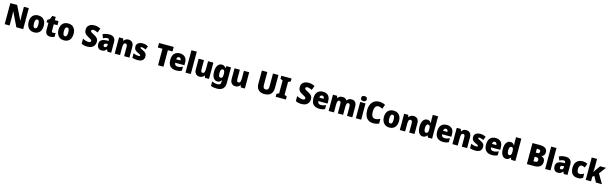

<svg xmlns="http://www.w3.org/2000/svg" viewBox="191 -3509 19961 6295"><g transform="rotate(15 10171.0 -361.0)"><path d="M698 -93H466L232 -574H228Q232 -531 234.5 -480.5Q237 -430 237 -393V-93H70V-807H302L535 -334H538Q536 -376 533.5 -424Q531 -472 531 -507V-807H698Z M1322 -371Q1322 -286 1293.5 -221Q1265 -156 1207.5 -119.5Q1150 -83 1064 -83Q985 -83 927 -119.5Q869 -156 838 -221Q807 -286 807 -371Q807 -502 873.5 -579Q940 -656 1067 -656Q1142 -656 1199.5 -623Q1257 -590 1289.5 -526Q1322 -462 1322 -371ZM990 -370Q990 -298 1007.5 -260Q1025 -222 1066 -222Q1106 -222 1122.5 -260Q1139 -298 1139 -371Q1139 -443 1122.5 -480Q1106 -517 1065 -517Q1026 -517 1008 -480.5Q990 -444 990 -370Z M1673 -230Q1694 -230 1714.5 -235Q1735 -240 1757 -249V-114Q1727 -100 1694 -91.5Q1661 -83 1615 -83Q1533 -83 1488.5 -125.5Q1444 -168 1444 -275V-507H1381V-588L1461 -641L1506 -757H1625V-646H1749V-507H1625V-284Q1625 -230 1673 -230Z M2336 -371Q2336 -286 2307.5 -221Q2279 -156 2221.5 -119.5Q2164 -83 2078 -83Q1999 -83 1941 -119.5Q1883 -156 1852 -221Q1821 -286 1821 -371Q1821 -502 1887.5 -579Q1954 -656 2081 -656Q2156 -656 2213.5 -623Q2271 -590 2303.5 -526Q2336 -462 2336 -371ZM2004 -370Q2004 -298 2021.5 -260Q2039 -222 2080 -222Q2120 -222 2136.5 -260Q2153 -298 2153 -371Q2153 -443 2136.5 -480Q2120 -517 2079 -517Q2040 -517 2022 -480.5Q2004 -444 2004 -370Z M3138 -310Q3138 -249 3109 -197Q3080 -145 3022.5 -114Q2965 -83 2878 -83Q2815 -83 2769 -93Q2723 -103 2674 -128V-300Q2726 -271 2779.5 -255.5Q2833 -240 2877 -240Q2916 -240 2934 -255Q2952 -270 2952 -293Q2952 -310 2942 -323.5Q2932 -337 2907 -352Q2882 -367 2839 -389Q2790 -414 2754 -442Q2718 -470 2698.5 -509Q2679 -548 2679 -608Q2679 -708 2746.5 -762.5Q2814 -817 2929 -817Q2989 -817 3041 -802.5Q3093 -788 3138 -766L3084 -617Q3041 -639 3001.5 -651Q2962 -663 2927 -663Q2894 -663 2878.5 -650Q2863 -637 2863 -617Q2863 -599 2873.5 -586Q2884 -573 2910.5 -557.5Q2937 -542 2986 -518Q3059 -481 3098.5 -435Q3138 -389 3138 -310Z M3478 -656Q3575 -656 3630 -605Q3685 -554 3685 -456V-93H3559L3525 -166H3522Q3490 -123 3453.5 -103Q3417 -83 3354 -83Q3283 -83 3241.5 -131.5Q3200 -180 3200 -262Q3200 -351 3256.5 -394Q3313 -437 3420 -442L3505 -445V-455Q3505 -491 3488.5 -507Q3472 -523 3443 -523Q3413 -523 3377 -512Q3341 -501 3302 -482L3252 -606Q3297 -630 3353.5 -643Q3410 -656 3478 -656ZM3467 -338Q3421 -336 3401.5 -319.5Q3382 -303 3382 -272Q3382 -243 3395.5 -229.5Q3409 -216 3431 -216Q3462 -216 3483.5 -238Q3505 -260 3505 -295V-340Z M4125 -656Q4206 -656 4255 -606Q4304 -556 4304 -453V-93H4123V-397Q4123 -452 4110 -480Q4097 -508 4063 -508Q4017 -508 4001 -467Q3985 -426 3985 -339V-93H3804V-646H3942L3965 -575H3973Q3996 -614 4034 -635Q4072 -656 4125 -656Z M4801 -263Q4801 -180 4748.5 -131.5Q4696 -83 4583 -83Q4531 -83 4487 -89.5Q4443 -96 4399 -114V-267Q4443 -245 4490.5 -233.5Q4538 -222 4572 -222Q4627 -222 4627 -251Q4627 -262 4619 -271Q4611 -280 4588.5 -291.5Q4566 -303 4522 -322Q4460 -350 4429 -389Q4398 -428 4398 -493Q4398 -573 4454.5 -614.5Q4511 -656 4608 -656Q4659 -656 4703.5 -644Q4748 -632 4795 -609L4747 -486Q4712 -504 4675.5 -515.5Q4639 -527 4612 -527Q4570 -527 4570 -503Q4570 -493 4577.5 -485.5Q4585 -478 4606 -467.5Q4627 -457 4669 -438Q4733 -409 4767 -370.5Q4801 -332 4801 -263Z M5459 -93H5275V-653H5117V-807H5616V-653H5459Z M5868 -656Q5980 -656 6045 -592Q6110 -528 6110 -403V-318H5797Q5798 -270 5825.5 -243Q5853 -216 5908 -216Q5955 -216 5994.5 -226.5Q6034 -237 6077 -259V-124Q6038 -103 5993 -93Q5948 -83 5885 -83Q5761 -83 5688.5 -152.5Q5616 -222 5616 -366Q5616 -512 5684 -584Q5752 -656 5868 -656ZM5874 -527Q5843 -527 5822.5 -506Q5802 -485 5799 -436H5945Q5945 -478 5926 -502.5Q5907 -527 5874 -527Z M6387 -93H6206V-853H6387Z M7005 -646V-93H6868L6846 -162H6836Q6812 -121 6772.5 -102Q6733 -83 6684 -83Q6606 -83 6556 -133Q6506 -183 6506 -286V-646H6687V-342Q6687 -288 6700 -259.5Q6713 -231 6744 -231Q6794 -231 6809.5 -273.5Q6825 -316 6825 -393V-646Z M7291 -656Q7342 -656 7374.5 -635.5Q7407 -615 7429 -578H7435L7448 -646H7604V-110Q7604 15 7536 81Q7468 147 7324 147Q7264 147 7217 138.5Q7170 130 7127 111V-40Q7175 -19 7217.5 -8.5Q7260 2 7315 2Q7424 2 7424 -83V-92Q7424 -106 7425.5 -125.5Q7427 -145 7430 -163H7424Q7403 -127 7371 -105Q7339 -83 7287 -83Q7204 -83 7153.5 -157Q7103 -231 7103 -368Q7103 -506 7154.5 -581Q7206 -656 7291 -656ZM7356 -511Q7286 -511 7286 -365Q7286 -293 7304 -260.5Q7322 -228 7358 -228Q7400 -228 7416.5 -257.5Q7433 -287 7433 -349V-374Q7433 -442 7417 -476.5Q7401 -511 7356 -511Z M8222 -646V-93H8085L8063 -162H8053Q8029 -121 7989.5 -102Q7950 -83 7901 -83Q7823 -83 7773 -133Q7723 -183 7723 -286V-646H7904V-342Q7904 -288 7917 -259.5Q7930 -231 7961 -231Q8011 -231 8026.5 -273.5Q8042 -316 8042 -393V-646Z M9171 -362Q9171 -231 9099.5 -157Q9028 -83 8887 -83Q8752 -83 8680.5 -153.5Q8609 -224 8609 -358V-807H8794V-370Q8794 -301 8818 -270.5Q8842 -240 8890 -240Q8941 -240 8963.5 -270.5Q8986 -301 8986 -371V-807H9171Z M9615 -93H9268V-196L9349 -230V-670L9268 -704V-807H9615V-704L9534 -670V-230L9615 -196Z M10407 -310Q10407 -249 10378 -197Q10349 -145 10291.5 -114Q10234 -83 10147 -83Q10084 -83 10038 -93Q9992 -103 9943 -128V-300Q9995 -271 10048.5 -255.5Q10102 -240 10146 -240Q10185 -240 10203 -255Q10221 -270 10221 -293Q10221 -310 10211 -323.5Q10201 -337 10176 -352Q10151 -367 10108 -389Q10059 -414 10023 -442Q9987 -470 9967.5 -509Q9948 -548 9948 -608Q9948 -708 10015.5 -762.5Q10083 -817 10198 -817Q10258 -817 10310 -802.5Q10362 -788 10407 -766L10353 -617Q10310 -639 10270.5 -651Q10231 -663 10196 -663Q10163 -663 10147.5 -650Q10132 -637 10132 -617Q10132 -599 10142.5 -586Q10153 -573 10179.5 -557.5Q10206 -542 10255 -518Q10328 -481 10367.5 -435Q10407 -389 10407 -310Z M10727 -656Q10839 -656 10904 -592Q10969 -528 10969 -403V-318H10656Q10657 -270 10684.5 -243Q10712 -216 10767 -216Q10814 -216 10853.5 -226.5Q10893 -237 10936 -259V-124Q10897 -103 10852 -93Q10807 -83 10744 -83Q10620 -83 10547.5 -152.5Q10475 -222 10475 -366Q10475 -512 10543 -584Q10611 -656 10727 -656ZM10733 -527Q10702 -527 10681.5 -506Q10661 -485 10658 -436H10804Q10804 -478 10785 -502.5Q10766 -527 10733 -527Z M11691 -656Q11778 -656 11823.5 -607Q11869 -558 11869 -453V-93H11689V-396Q11689 -456 11674 -482Q11659 -508 11630 -508Q11588 -508 11572.5 -469Q11557 -430 11557 -353V-93H11377V-396Q11377 -455 11363 -481.5Q11349 -508 11320 -508Q11277 -508 11261.5 -465.5Q11246 -423 11246 -337V-93H11065V-646H11203L11227 -578H11234Q11253 -613 11292 -634.5Q11331 -656 11388 -656Q11444 -656 11480 -635.5Q11516 -615 11536 -580H11544Q11567 -616 11604.5 -636Q11642 -656 11691 -656Z M12080 -869Q12122 -869 12149 -850.5Q12176 -832 12176 -784Q12176 -737 12148.5 -718.5Q12121 -700 12080 -700Q12037 -700 12010.5 -718.5Q11984 -737 11984 -784Q11984 -832 12010.5 -850.5Q12037 -869 12080 -869ZM12170 -646V-93H11989V-646Z M12599 -663Q12537 -663 12502.5 -605.5Q12468 -548 12468 -447Q12468 -237 12608 -237Q12651 -237 12691 -250Q12731 -263 12771 -282V-123Q12728 -102 12682.5 -92.5Q12637 -83 12585 -83Q12480 -83 12412 -127.5Q12344 -172 12311 -254Q12278 -336 12278 -448Q12278 -557 12315 -640Q12352 -723 12422.5 -770Q12493 -817 12594 -817Q12644 -817 12696.5 -805Q12749 -793 12800 -767L12746 -619Q12710 -639 12674.5 -651Q12639 -663 12599 -663Z M13381 -371Q13381 -286 13352.5 -221Q13324 -156 13266.5 -119.5Q13209 -83 13123 -83Q13044 -83 12986 -119.5Q12928 -156 12897 -221Q12866 -286 12866 -371Q12866 -502 12932.5 -579Q12999 -656 13126 -656Q13201 -656 13258.5 -623Q13316 -590 13348.5 -526Q13381 -462 13381 -371ZM13049 -370Q13049 -298 13066.5 -260Q13084 -222 13125 -222Q13165 -222 13181.5 -260Q13198 -298 13198 -371Q13198 -443 13181.5 -480Q13165 -517 13124 -517Q13085 -517 13067 -480.5Q13049 -444 13049 -370Z M13802 -656Q13883 -656 13932 -606Q13981 -556 13981 -453V-93H13800V-397Q13800 -452 13787 -480Q13774 -508 13740 -508Q13694 -508 13678 -467Q13662 -426 13662 -339V-93H13481V-646H13619L13642 -575H13650Q13673 -614 13711 -635Q13749 -656 13802 -656Z M14262 -83Q14179 -83 14128 -157.5Q14077 -232 14077 -370Q14077 -508 14128.5 -582Q14180 -656 14265 -656Q14314 -656 14346 -634.5Q14378 -613 14400 -575H14405Q14402 -602 14399.5 -635Q14397 -668 14397 -696V-853H14578V-93H14439L14405 -157H14397Q14375 -124 14344 -103.5Q14313 -83 14262 -83ZM14331 -228Q14372 -228 14389 -258.5Q14406 -289 14407 -354V-375Q14407 -441 14390.5 -474.5Q14374 -508 14330 -508Q14298 -508 14279 -473.5Q14260 -439 14260 -369Q14260 -296 14279.5 -262Q14299 -228 14331 -228Z M14928 -656Q15040 -656 15105 -592Q15170 -528 15170 -403V-318H14857Q14858 -270 14885.5 -243Q14913 -216 14968 -216Q15015 -216 15054.5 -226.5Q15094 -237 15137 -259V-124Q15098 -103 15053 -93Q15008 -83 14945 -83Q14821 -83 14748.5 -152.5Q14676 -222 14676 -366Q14676 -512 14744 -584Q14812 -656 14928 -656ZM14934 -527Q14903 -527 14882.5 -506Q14862 -485 14859 -436H15005Q15005 -478 14986 -502.5Q14967 -527 14934 -527Z M15587 -656Q15668 -656 15717 -606Q15766 -556 15766 -453V-93H15585V-397Q15585 -452 15572 -480Q15559 -508 15525 -508Q15479 -508 15463 -467Q15447 -426 15447 -339V-93H15266V-646H15404L15427 -575H15435Q15458 -614 15496 -635Q15534 -656 15587 -656Z M16263 -263Q16263 -180 16210.5 -131.5Q16158 -83 16045 -83Q15993 -83 15949 -89.5Q15905 -96 15861 -114V-267Q15905 -245 15952.5 -233.5Q16000 -222 16034 -222Q16089 -222 16089 -251Q16089 -262 16081 -271Q16073 -280 16050.5 -291.5Q16028 -303 15984 -322Q15922 -350 15891 -389Q15860 -428 15860 -493Q15860 -573 15916.5 -614.5Q15973 -656 16070 -656Q16121 -656 16165.5 -644Q16210 -632 16257 -609L16209 -486Q16174 -504 16137.5 -515.5Q16101 -527 16074 -527Q16032 -527 16032 -503Q16032 -493 16039.5 -485.5Q16047 -478 16068 -467.5Q16089 -457 16131 -438Q16195 -409 16229 -370.5Q16263 -332 16263 -263Z M16587 -656Q16699 -656 16764 -592Q16829 -528 16829 -403V-318H16516Q16517 -270 16544.5 -243Q16572 -216 16627 -216Q16674 -216 16713.5 -226.5Q16753 -237 16796 -259V-124Q16757 -103 16712 -93Q16667 -83 16604 -83Q16480 -83 16407.5 -152.5Q16335 -222 16335 -366Q16335 -512 16403 -584Q16471 -656 16587 -656ZM16593 -527Q16562 -527 16541.5 -506Q16521 -485 16518 -436H16664Q16664 -478 16645 -502.5Q16626 -527 16593 -527Z M17088 -83Q17005 -83 16954 -157.5Q16903 -232 16903 -370Q16903 -508 16954.5 -582Q17006 -656 17091 -656Q17140 -656 17172 -634.5Q17204 -613 17226 -575H17231Q17228 -602 17225.5 -635Q17223 -668 17223 -696V-853H17404V-93H17265L17231 -157H17223Q17201 -124 17170 -103.5Q17139 -83 17088 -83ZM17157 -228Q17198 -228 17215 -258.5Q17232 -289 17233 -354V-375Q17233 -441 17216.5 -474.5Q17200 -508 17156 -508Q17124 -508 17105 -473.5Q17086 -439 17086 -369Q17086 -296 17105.5 -262Q17125 -228 17157 -228Z M18028 -807Q18170 -807 18233.5 -762Q18297 -717 18297 -629Q18297 -563 18265 -523Q18233 -483 18192 -472V-467Q18224 -458 18251 -439Q18278 -420 18294 -387Q18310 -354 18310 -302Q18310 -205 18241.5 -149Q18173 -93 18054 -93H17794V-807ZM18029 -532Q18071 -532 18090 -551Q18109 -570 18109 -602Q18109 -664 18026 -664H17979V-532ZM17979 -393V-239H18038Q18083 -239 18101.5 -260Q18120 -281 18120 -317Q18120 -349 18101 -371Q18082 -393 18035 -393Z M18596 -93H18415V-853H18596Z M18966 -656Q19063 -656 19118 -605Q19173 -554 19173 -456V-93H19047L19013 -166H19010Q18978 -123 18941.5 -103Q18905 -83 18842 -83Q18771 -83 18729.5 -131.5Q18688 -180 18688 -262Q18688 -351 18744.5 -394Q18801 -437 18908 -442L18993 -445V-455Q18993 -491 18976.5 -507Q18960 -523 18931 -523Q18901 -523 18865 -512Q18829 -501 18790 -482L18740 -606Q18785 -630 18841.5 -643Q18898 -656 18966 -656ZM18955 -338Q18909 -336 18889.5 -319.5Q18870 -303 18870 -272Q18870 -243 18883.5 -229.5Q18897 -216 18919 -216Q18950 -216 18971.5 -238Q18993 -260 18993 -295V-340Z M19527 -83Q19406 -83 19338 -151.5Q19270 -220 19270 -367Q19270 -507 19342 -581.5Q19414 -656 19537 -656Q19586 -656 19628.5 -645Q19671 -634 19708 -614L19657 -477Q19626 -493 19598 -501.5Q19570 -510 19541 -510Q19502 -510 19477.5 -474Q19453 -438 19453 -368Q19453 -295 19477.5 -262.5Q19502 -230 19543 -230Q19619 -230 19691 -279V-132Q19658 -109 19618 -96Q19578 -83 19527 -83Z M19973 -553Q19973 -518 19970.5 -478Q19968 -438 19964 -403H19967Q19978 -423 19993 -447Q20008 -471 20020 -487L20134 -646H20332L20156 -411L20342 -93H20139L20030 -292L19973 -248V-93H19792V-853H19973Z"/></g></svg>

Font: Noto Sans Telugu UI SemiCondensed Black
Style: Regular
Weight: 900
Width: 4
Designer: Jelle Bosma - Monotype Design Team
Foundry: Monotype Imaging Inc.
Version: Version 2.005; ttfautohint (v1.8.4.7-5d5b)